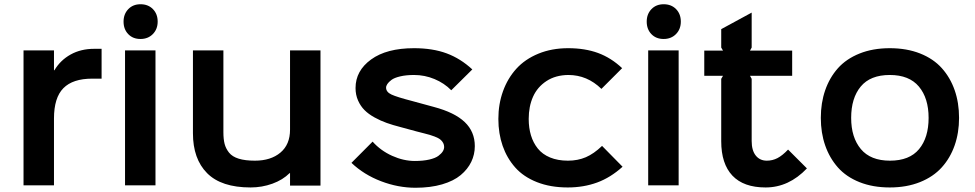

<svg xmlns="http://www.w3.org/2000/svg" viewBox="-20 -865 4550 896"><path d="M454.1 -637.2V-498H410.2Q319.8 -498 275.9 -453.6Q231.9 -409.2 231.9 -312V0H89.8V-629.9H231.9V-537.1H233.9Q261.7 -584 309.6 -610.6Q357.4 -637.2 419.9 -637.2Z M705.6 -629.9V0H563.5V-629.9ZM715.8 -764.2Q715.8 -729 693.4 -706.1Q670.9 -683.1 635.7 -683.1Q600.1 -683.1 578.4 -705.8Q556.6 -728.5 556.6 -764.2Q556.6 -799.3 578.6 -822.3Q600.6 -845.2 635.7 -845.2Q671.4 -845.2 693.6 -822.5Q715.8 -799.8 715.8 -764.2Z M1475.6 -629.9V1H1333.5V-57.1H1331.5Q1299.8 -25.4 1251.2 -7.8Q1202.6 9.8 1149.4 9.8Q1012.7 9.8 946.5 -56.9Q880.4 -123.5 880.4 -243.2V-629.9H1022.5V-248Q1022.5 -215.8 1028.1 -193.8Q1033.7 -171.9 1048.8 -152.8Q1064 -133.8 1094 -124.5Q1124 -115.2 1169.4 -115.2Q1243.7 -115.2 1288.6 -152.8Q1333.5 -190.4 1333.5 -259.8V-629.9Z M2195.8 -183.1Q2195.8 -144 2179.2 -109.6Q2162.6 -75.2 2129.9 -47.9Q2097.2 -20.5 2043 -4.6Q1988.8 11.2 1918.9 11.2Q1837.9 11.2 1758.1 -19.3Q1678.2 -49.8 1620.1 -105L1718.8 -204.1Q1756.3 -162.1 1809.8 -137.9Q1863.3 -113.8 1916 -113.8Q1954.6 -113.8 1983.2 -120.4Q2011.7 -127 2025.9 -137.7Q2040 -148.4 2046.4 -158.7Q2052.7 -168.9 2052.7 -179.2Q2052.7 -198.7 2035.4 -213.4Q2018.1 -228 1960.9 -242.2Q1941.4 -246.6 1849.1 -272Q1813 -281.2 1784.7 -291.3Q1756.3 -301.3 1728 -316.9Q1699.7 -332.5 1681.2 -351.1Q1662.6 -369.6 1650.9 -396Q1639.2 -422.4 1639.2 -454.1Q1639.2 -534.7 1711.7 -587.4Q1784.2 -640.1 1912.1 -640.1Q1999 -640.1 2064.2 -616Q2129.4 -591.8 2184.1 -541L2085.9 -443.8Q2053.2 -477.1 2007.6 -496.1Q1961.9 -515.1 1912.1 -515.1Q1875 -515.1 1847.4 -508.5Q1819.8 -502 1806.6 -491.9Q1793.5 -481.9 1787.6 -472.9Q1781.7 -463.9 1781.7 -456.1Q1781.7 -435.5 1806.9 -423.8Q1832 -412.1 1901.9 -394Q2000 -367.2 2003.9 -366.2Q2101.6 -340.3 2148.7 -295.4Q2195.8 -250.5 2195.8 -183.1Z M2789.6 -184.1 2885.3 -86.9Q2829.1 -36.1 2766.4 -13.2Q2703.6 9.8 2629.4 9.8Q2548.8 9.8 2486.1 -14.9Q2423.3 -39.6 2384.5 -83.3Q2345.7 -127 2325.7 -184.3Q2305.7 -241.7 2305.7 -310.1Q2305.7 -379.4 2327.4 -439.5Q2349.1 -499.5 2389.6 -544.2Q2430.2 -588.9 2492.4 -614.5Q2554.7 -640.1 2631.3 -640.1Q2710 -640.1 2771 -617.7Q2832 -595.2 2883.3 -546.9L2786.6 -450.2Q2720.2 -515.1 2632.3 -515.1Q2572.8 -514.6 2530.3 -486.8Q2487.8 -459 2467.5 -413.6Q2447.3 -368.2 2447.3 -310.1Q2447.3 -268.1 2457.8 -233.4Q2468.3 -198.7 2489.7 -171.9Q2511.2 -145 2547.1 -130.1Q2583 -115.2 2630.4 -115.2Q2676.3 -115.2 2713.9 -131.3Q2751.5 -147.5 2789.6 -184.1Z M3147 -629.9V0H3004.9V-629.9ZM3157.2 -764.2Q3157.2 -729 3134.8 -706.1Q3112.3 -683.1 3077.1 -683.1Q3041.5 -683.1 3019.8 -705.8Q2998 -728.5 2998 -764.2Q2998 -799.3 3020 -822.3Q3042 -845.2 3077.1 -845.2Q3112.8 -845.2 3135 -822.5Q3157.2 -799.8 3157.2 -764.2Z M3657.7 -167 3745.6 -79.1Q3661.1 9.8 3552.7 9.8Q3450.2 9.8 3397.9 -45.4Q3345.7 -100.6 3345.7 -206.1V-497.1L3354 -511.2H3266.6V-628.9H3354L3345.7 -643.1V-729L3487.8 -806.2V-643.1L3480 -628.9H3676.8V-511.2H3480L3487.8 -497.1V-207Q3487.8 -163.1 3506.8 -139.2Q3525.9 -115.2 3558.6 -115.2Q3585 -115.2 3608.2 -127.2Q3631.3 -139.2 3657.7 -167Z M4313.5 -314.9Q4313.5 -406.7 4268.3 -460.9Q4223.1 -515.1 4132.3 -515.1Q4041.5 -515.1 3996.8 -461.2Q3952.1 -407.2 3952.1 -314.9Q3952.1 -223.6 3997.3 -169.4Q4042.5 -115.2 4133.3 -115.2Q4224.1 -115.2 4268.8 -168.9Q4313.5 -222.7 4313.5 -314.9ZM4455.6 -314.9Q4455.6 -245.6 4435.1 -186.8Q4414.6 -127.9 4375 -84Q4335.4 -40 4273.2 -15.1Q4210.9 9.8 4132.3 9.8Q4053.2 9.8 3991.2 -14.9Q3929.2 -39.6 3890.1 -83.7Q3851.1 -127.9 3830.8 -186.5Q3810.5 -245.1 3810.5 -314.9Q3810.5 -384.8 3830.8 -443.6Q3851.1 -502.4 3890.1 -546.4Q3929.2 -590.3 3991.2 -615.2Q4053.2 -640.1 4132.3 -640.1Q4211.4 -640.1 4273.7 -615.5Q4335.9 -590.8 4375.2 -546.9Q4414.6 -502.9 4435.1 -444.1Q4455.6 -385.3 4455.6 -314.9Z"/></svg>

Font: Sinkin Sans 600 SemiBold
Style: Regular
Weight: 600
Designer: Keith Bates
Foundry: K-Type
Version: Sinkin Sans (version 1.0)  by Keith Bates   •   © 2014   www